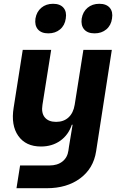

<svg xmlns="http://www.w3.org/2000/svg" viewBox="-20 -813 640 1013"><path d="M67 180 86 60H241Q283 60 309.5 39Q336 18 341 -19L344 -40L363 -155H359Q341 -101 298 -70.5Q255 -40 196 -40Q116 -40 76.5 -96Q37 -152 52 -245L100 -550H250L204 -260Q197 -217 216.5 -193.5Q236 -170 276 -170Q316 -170 341.5 -193.5Q367 -217 374 -260L420 -550H570L487 -14Q473 76 403 128Q333 180 227 180ZM479 -637Q442 -637 424 -658Q406 -679 411 -715Q417 -751 442 -772Q467 -793 504 -793Q541 -793 559 -772Q577 -751 571 -715Q566 -679 541 -658Q516 -637 479 -637ZM235 -637Q198 -637 180 -658Q162 -679 167 -715Q173 -751 198 -772Q223 -793 260 -793Q297 -793 315 -772Q333 -751 327 -715Q322 -679 297 -658Q272 -637 235 -637Z"/></svg>

Font: JetBrains Mono ExtraBold
Style: Italic
Weight: 800
Italic angle: -9°
Monospace: yes
Designer: Philipp Nurullin, Konstantin Bulenkov
Foundry: JetBrains
Version: Version 2.305; ttfautohint (v1.8.4.7-5d5b)